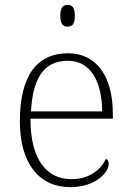

<svg xmlns="http://www.w3.org/2000/svg" viewBox="-20 -763 539 793"><path d="M259 -653C278 -653 289 -663 289 -698C289 -732 278 -743 259 -743C241 -743 229 -732 229 -698C229 -663 241 -653 259 -653ZM270 10C375 10 429 -51 429 -86C429 -97 425 -103 418 -107C395 -61 349 -23 274 -23C172 -23 105 -106 106 -273H446V-294C446 -452 375 -543 261 -543C133 -543 62 -451 62 -262C62 -88 142 10 270 10ZM402 -303H108C115 -432 156 -512 260 -512C354 -512 401 -427 402 -303Z"/></svg>

Font: Noto Serif Devanagari ExtraLight
Style: Regular
Weight: 200
Designer: Universal Thirst, Indian Type Foundry and the Monotype Design Team
Foundry: Monotype Imaging Inc.
Version: Version 2.004